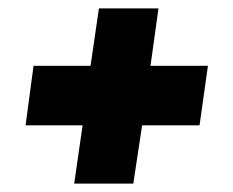

<svg xmlns="http://www.w3.org/2000/svg" viewBox="-20 -494 555 458"><path d="M157 -56 177 -195H41L60 -337H196L216 -474H358L339 -337H476L456 -195H319L298 -56Z"/></svg>

Font: Alumni Sans ExtraBold
Style: Italic
Weight: 800
Italic angle: -8°
Designer: Robert E. Leuschke
Foundry: Robert E. Leuschke
Version: Version 1.016